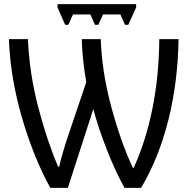

<svg xmlns="http://www.w3.org/2000/svg" viewBox="-20 -903 906 928"><path d="M23 -714H115Q122 -549 164.5 -386Q207 -223 261 -97H266Q277 -149 308 -243L397 -506Q378 -615 375 -714H467Q472 -558 517.5 -388Q563 -218 622 -92H626Q683 -215 715.5 -372Q748 -529 750 -714H843Q840 -508 794 -324Q748 -140 662 5H582Q539 -71 497 -178Q455 -285 431 -376L308 5H223Q141 -145 85.5 -336.5Q30 -528 23 -714ZM638 -867 600 -783H584L562 -833H478L455 -783H439L417 -833H333L310 -783H295L258 -867V-883H638Z"/></svg>

Font: Noto Sans Display
Style: Regular
Weight: 400
Designer: Monotype Design team
Foundry: Monotype Imaging Inc.
Version: Version 1.000